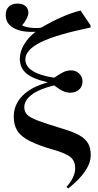

<svg xmlns="http://www.w3.org/2000/svg" viewBox="-20 -825 547 1075"><path d="M362 230 352 222Q401 167 401 117Q401 77 375 55Q349 33 278 13Q194 -11 145.5 -36Q97 -61 77 -93Q57 -125 57 -171Q57 -239 105.5 -288.5Q154 -338 245 -363V-365Q164 -383 127.5 -414Q91 -445 91 -496Q91 -536 114.5 -575.5Q138 -615 179 -647Q101 -643 56.5 -668Q12 -693 12 -740Q12 -771 29.5 -788Q47 -805 79 -805Q106 -805 122.5 -791Q139 -777 139 -754Q139 -726 104 -683Q119 -674 150 -670Q181 -666 211 -670Q264 -702 322.5 -728Q381 -754 431 -766L487 -683V-671Q294 -631 208 -588.5Q122 -546 122 -492Q122 -453 164 -427Q206 -401 284 -390Q317 -413 336.5 -422Q356 -431 378 -431Q405 -431 423.5 -413Q442 -395 442 -369Q442 -341 423 -323.5Q404 -306 373 -306Q353 -306 333 -315Q313 -324 283 -347Q201 -327 158.5 -295.5Q116 -264 116 -224Q116 -200 131.5 -183.5Q147 -167 191.5 -150Q236 -133 322 -107Q385 -89 421.5 -69Q458 -49 473 -22.5Q488 4 488 43Q488 131 362 230Z"/></svg>

Font: Literata 72pt SemiBold
Style: Regular
Weight: 600
Designer: Latin by Veronika Burian and Jose Scaglione. Greek by Irene Vlachou. Cyrillic by Vera Evstafieva.
Foundry: TypeTogether
Version: Version 3.002